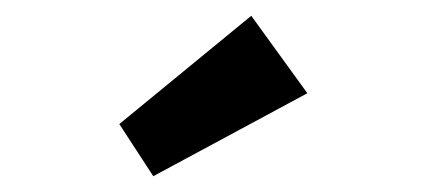

<svg xmlns="http://www.w3.org/2000/svg" viewBox="-20 -813 540 243"><path d="M174 -590 131 -656 298 -793 369 -695Z"/></svg>

Font: Mach SemiBold
Style: Regular
Weight: 600
Version: Version 1.002